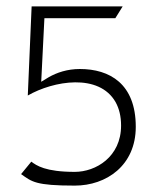

<svg xmlns="http://www.w3.org/2000/svg" viewBox="-20 -585 490 601"><path d="M46 -40C80 -16 91 -4 214 -4C313 -4 405 -67 405 -188C405 -323 323 -369 230 -369C191 -369 158 -358 132 -343L109 -329L119 -528H341L364 -565H79L67 -286C147 -332 290 -357 342 -265C353 -245 359 -221 359 -192C359 -94 280 -47 214 -47C122 -47 94 -67 78 -79Z"/></svg>

Font: Charger Sport
Style: HL
Weight: 100
Designer: Jasper
Foundry: Cannot Into Space Fonts
Version: Version 1.1